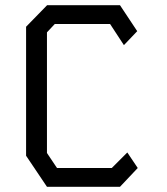

<svg xmlns="http://www.w3.org/2000/svg" viewBox="-20 -716 640 736"><path d="M160.5 -696 80 -613.5V-119L160 0H440L508 -72L468 -131.5L408.5 -72H198.5L160 -129.5V-592L190 -624H402L455 -543L506 -596.5L440 -696Z"/></svg>

Font: Kode
Style: Regular
Weight: 400
Monospace: yes
Designer: Isa Ozler
Foundry: Kadena LLC
Version: Version 1.000;gftools[0.9.28]